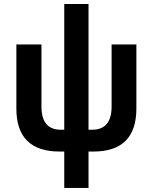

<svg xmlns="http://www.w3.org/2000/svg" viewBox="-20 -740 756 950"><path d="M274.9 9.8Q61 9.8 61 -203.1V-520H185.1V-212.9Q185.1 -98.1 280.8 -98.1H297.9V-720.2H418V-98.1H436Q532.2 -98.1 532.2 -212.9V-520H654.8V-203.1Q654.8 9.8 441.9 9.8H418V189.9H297.9V9.8Z"/></svg>

Font: Fixel Text SemiBold
Style: Regular
Weight: 600
Width: 4
Designer: AlfaBravo + MacPaw
Foundry: Kyrylo Tkachov, Marchela Mozhyna, Serhii Makarenko, Maria Weinstein, Zakhar Kryvoshyya
Version: Version 1.211